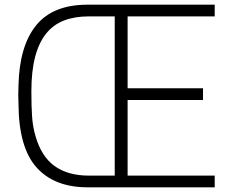

<svg xmlns="http://www.w3.org/2000/svg" viewBox="-20 -800 980 820"><path d="M897 0H354Q212 0 136 -85Q60 -170 59 -356Q57 -397 59 -436Q63 -604 134.5 -692Q206 -780 354 -780H897V-730H525V-423H847V-373H525V-50H897ZM470 -50V-730H359Q299 -730 253.5 -712.5Q208 -695 177 -656.5Q146 -618 130 -557Q114 -496 114 -410Q114 -345 117 -302Q120 -259 131 -221Q156 -132 213 -91Q270 -50 359 -50Z"/></svg>

Font: Tanohe Sans Light
Style: Regular
Weight: 300
Designer: Village Type and Design LLC & Cristiano Sobral
Foundry: Cooper Hewitt Smithsonian Design Museum
Version: Version 1.00;September 29, 2021;FontCreator 13.0.0.2655 64-b